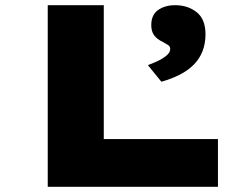

<svg xmlns="http://www.w3.org/2000/svg" viewBox="-20 -720 955 740"><path d="M164 0V-700H380V-184H820V0ZM602 -405 550 -469Q564 -474 584 -483Q604 -492 620 -504.5Q636 -517 636 -531Q636 -541 628.5 -546Q621 -551 608 -558Q585 -569 574 -584Q563 -599 563 -623Q563 -663 589.5 -681.5Q616 -700 655 -700Q704 -700 738 -673Q772 -646 772 -588Q772 -552 760.5 -522.5Q749 -493 726.5 -470.5Q704 -448 672.5 -432Q641 -416 602 -405Z"/></svg>

Font: Lexend Zetta Black
Style: Regular
Weight: 900
Designer: Bonnie Shaver-Troup, Thomas Jockin
Foundry: Lexend
Version: Version 1.007